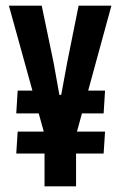

<svg xmlns="http://www.w3.org/2000/svg" viewBox="-20 -659 427 679"><path d="M217 -258 233.5 -338.5H351.5L346.5 -258ZM42.5 -193.5H351.5L346.5 -116H37.5ZM144 -338.5 161.5 -258H37.5L42.5 -338.5ZM139.5 -176.5 11.5 -639H127.5L169.5 -437.5L190 -323.5H196.5L217.5 -437.5L258 -639H374L247.5 -176.5ZM137.5 0V-291H249V0Z"/></svg>

Font: Anek Tamil Condensed SemiBold
Style: Regular
Weight: 600
Width: 3
Designer: Aadarsh Rajan (Tamil), Yesha Goshar (Latin)
Foundry: Ek Type
Version: Version 1.003